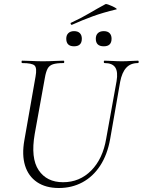

<svg xmlns="http://www.w3.org/2000/svg" viewBox="-20 -929 715 962"><path d="M564 -522Q572 -569 557.5 -591Q543 -613 504 -613Q500 -613 500 -619Q500 -625 504 -625Q524 -625 545 -623.5Q566 -622 591 -622Q613 -622 634 -623.5Q655 -625 671 -625Q675 -625 675 -619Q675 -613 671 -613Q634 -613 612.5 -589.5Q591 -566 582 -519L532 -233Q518 -154 482 -99Q446 -44 393 -15.5Q340 13 275 13Q209 13 165.5 -16.5Q122 -46 105.5 -99.5Q89 -153 102 -226L158 -545Q166 -588 153.5 -600.5Q141 -613 91 -613Q88 -613 88 -619Q88 -625 91 -625Q113 -625 139.5 -623.5Q166 -622 194 -622Q226 -622 252.5 -623.5Q279 -625 298 -625Q302 -625 302 -619Q302 -613 298 -613Q264 -613 245.5 -607Q227 -601 218.5 -585Q210 -569 205 -540L154 -258Q133 -137 173.5 -76.5Q214 -16 296 -16Q379 -16 437 -74.5Q495 -133 512 -234ZM500 -697Q460 -697 460 -735Q460 -753 470.5 -763Q481 -773 500 -773Q519 -773 529 -763Q539 -753 539 -735Q539 -697 500 -697ZM351 -697Q312 -697 312 -735Q312 -753 322.5 -763Q333 -773 351 -773Q370 -773 380 -763Q390 -753 390 -735Q390 -697 351 -697ZM341 -805Q337 -803 334.5 -808.5Q332 -814 336 -815Q386 -838 426.5 -862Q467 -886 508 -908Q511 -910 521.5 -906.5Q532 -903 543.5 -897.5Q555 -892 561.5 -887.5Q568 -883 563 -882Q496 -866 444 -847Q392 -828 341 -805Z"/></svg>

Font: Cormorant Garamond Light Light
Style: Italic
Weight: 300
Italic angle: -10°
Version: Version 4.001